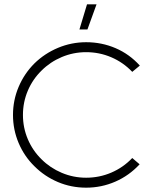

<svg xmlns="http://www.w3.org/2000/svg" viewBox="-20 -863 706 887"><path d="M139 -95Q92 -141 66 -202.5Q40 -264 40 -332Q40 -400 66 -461.5Q92 -523 139 -570Q186 -616 248 -642Q310 -668 378 -668Q450 -668 514 -640.5Q578 -613 626 -560L591 -531Q549 -575 494 -598.5Q439 -622 378 -622Q319 -622 265.5 -599.5Q212 -577 172 -537Q131 -497 108.5 -444Q86 -391 86 -332Q86 -273 108.5 -220Q131 -167 172 -127Q212 -87 265.5 -64.5Q319 -42 378 -42Q439 -42 494 -65.5Q549 -89 591 -133L625 -104Q577 -52 513 -24Q449 4 378 4Q309 4 247.5 -22Q186 -48 139 -95ZM384 -727H347L382 -843H426Z"/></svg>

Font: Sulphur Point Light
Style: Regular
Weight: 300
Designer: Noponies / Dale Sattler
Foundry: Noponies
Version: Version 1.000; ttfautohint (v1.8)